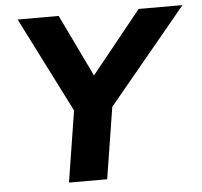

<svg xmlns="http://www.w3.org/2000/svg" viewBox="-51 -758 854 811"><g transform="rotate(-5 376.0 -352.5)"><path d="M209 0 267 -365 279 -258 53 -705H227L356 -437H350L566 -705H752L382 -258L429 -365L371 0Z"/></g></svg>

Font: Nunito Sans 8pt ExtraBold
Style: Italic
Weight: 800
Italic angle: -9°
Version: Version 3.101;gftools[0.9.27]